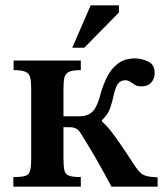

<svg xmlns="http://www.w3.org/2000/svg" viewBox="-20 -700 611 720"><path d="M283 0H30V-36Q61 -36 75 -40.5Q89 -45 93 -60.5Q97 -76 97 -107V-366Q97 -393 93.5 -408.5Q90 -424 76 -430.5Q62 -437 31 -437V-473H283V-437Q252 -437 238.5 -430.5Q225 -424 221.5 -408.5Q218 -393 218 -366V-264H277Q311 -264 328.5 -283Q346 -302 359 -354Q367 -382 381.5 -411.5Q396 -441 421.5 -461Q447 -481 486 -481Q510 -481 535 -469.5Q560 -458 560 -426Q560 -405 547 -390.5Q534 -376 509 -376Q495 -376 485.5 -382Q476 -388 468 -393.5Q460 -399 449 -399Q437 -399 426.5 -390.5Q416 -382 408 -350Q401 -317 393 -294Q385 -271 362 -249V-245Q379 -230 394 -211Q409 -192 430.5 -161Q452 -130 487 -76Q498 -60 507.5 -51.5Q517 -43 531 -39.5Q545 -36 571 -35V0H398Q366 -60 339.5 -106Q313 -152 284 -198Q275 -213 265 -218Q255 -223 241 -223H218V-107Q218 -77 221.5 -61.5Q225 -46 239 -41Q253 -36 283 -36ZM296 -521H251L320 -680H426V-653Z"/></svg>

Font: STIX Two Text SemiBold
Style: Regular
Weight: 600
Designer: Ross Mills, John Hudson & Paul Hanslow, Tiro Typeworks Ltd; with prior portions MicroPress Inc., and Coen Hoffman.
Foundry: Tiro Typeworks Ltd
Version: Version 2.13 b171